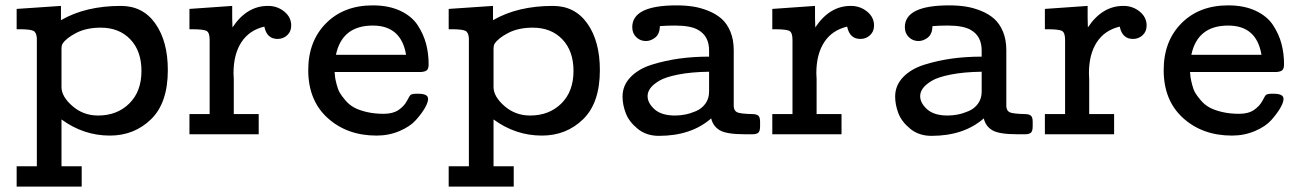

<svg xmlns="http://www.w3.org/2000/svg" viewBox="-20 -500 4834 715"><path d="M42 119.1H117.2V-356.9Q116.2 -378.9 104.5 -385Q92.8 -391.1 53.2 -391.1H42V-466.8L207 -478V-424.8Q298.8 -478 430.2 -478Q512.2 -478 558.6 -412.1Q605 -346.2 605 -238.8Q605 -116.7 542.5 -55.9Q480 4.9 389.2 4.9Q291 4.9 209 -55.2V119.1H284.2V194.8H42ZM209 -175.8Q209 -140.6 249.5 -105.2Q290 -69.8 345.2 -69.8Q416 -69.8 461.4 -114.5Q506.8 -159.2 506.8 -235.8Q506.8 -310.1 465.3 -353.5Q423.8 -397 355 -397Q301.8 -397 263.9 -377.4Q226.1 -357.9 212.9 -336.9Q209 -331.1 209 -315.9Z M685.5 0V-75.2H760.7V-352.1Q760.7 -377.9 749.8 -384.5Q738.8 -391.1 694.3 -391.1H685.5V-466.8L844.7 -478V-433.1L845.7 -397.9Q898.9 -478 977.5 -478H978.5Q1012.7 -478 1038.6 -457Q1064.5 -436 1064.5 -404.8Q1064.5 -382.8 1049.6 -368.9Q1034.7 -355 1013.7 -355Q973.6 -355 964.4 -400.9Q908.2 -387.7 878.9 -342.8Q849.6 -297.9 849.6 -227.1Q849.6 -224.1 850.1 -216.1Q850.6 -208 850.6 -205.1V-75.2H943.4V0Z M1127.9 -238.8Q1127.9 -346.7 1194.1 -413.3Q1260.3 -480 1368.2 -480Q1427.2 -480 1470.2 -460Q1513.2 -439.9 1535.2 -406.5Q1557.1 -373 1566.7 -336.9Q1576.2 -300.8 1576.2 -261.2Q1576.2 -244.1 1569.6 -238.5Q1563 -232.9 1548.3 -231.9H1226.1Q1227.1 -218.8 1228 -211.4Q1229 -204.1 1233.6 -185.5Q1238.3 -167 1245.1 -155Q1252 -143.1 1266.1 -126.5Q1280.3 -109.9 1298.3 -99.9Q1316.4 -89.8 1345.2 -83Q1374 -76.2 1409.2 -76.2Q1443.4 -76.2 1464.4 -90.6Q1485.4 -105 1495.8 -125Q1506.3 -145 1508.3 -146Q1514.2 -150.9 1529.3 -150.9H1538.1Q1574.2 -150.9 1574.2 -131.8Q1574.2 -118.7 1562.3 -97.9Q1550.3 -77.1 1528.8 -53Q1507.3 -28.8 1467.8 -12Q1428.2 4.9 1382.3 4.9Q1272.5 4.9 1200.2 -60.5Q1127.9 -126 1127.9 -238.8ZM1231 -295.9H1492.2Q1474.1 -404.8 1368.2 -404.8Q1253.9 -404.8 1231 -295.9Z M1650.9 119.1H1726.1V-356.9Q1725.1 -378.9 1713.4 -385Q1701.7 -391.1 1662.1 -391.1H1650.9V-466.8L1815.9 -478V-424.8Q1907.7 -478 2039.1 -478Q2121.1 -478 2167.5 -412.1Q2213.9 -346.2 2213.9 -238.8Q2213.9 -116.7 2151.4 -55.9Q2088.9 4.9 1998 4.9Q1899.9 4.9 1817.9 -55.2V119.1H1893.1V194.8H1650.9ZM1817.9 -175.8Q1817.9 -140.6 1858.4 -105.2Q1898.9 -69.8 1954.1 -69.8Q2024.9 -69.8 2070.3 -114.5Q2115.7 -159.2 2115.7 -235.8Q2115.7 -310.1 2074.2 -353.5Q2032.7 -397 1963.9 -397Q1910.6 -397 1872.8 -377.4Q1835 -357.9 1821.8 -336.9Q1817.9 -331.1 1817.9 -315.9Z M2298.3 -140.1Q2298.3 -182.1 2328.4 -213.1Q2358.4 -244.1 2408.4 -259.5Q2458.5 -274.9 2510.5 -282Q2562.5 -289.1 2620.6 -289.1V-312Q2620.6 -365.2 2580.6 -388.2Q2552.7 -404.8 2494.6 -404.8Q2493.2 -404.8 2491.2 -404.8Q2465.3 -404.8 2437.5 -402.8Q2436.5 -373 2419.9 -360.1Q2403.3 -347.2 2385.3 -347.2Q2364.3 -347.2 2349.4 -361.6Q2334.5 -376 2334.5 -398.9Q2334.5 -480 2499.5 -480Q2532.7 -480 2561 -475.6Q2589.4 -471.2 2617.9 -459.7Q2646.5 -448.2 2667 -430.2Q2687.5 -412.1 2700 -382.1Q2712.4 -352.1 2712.4 -313V-104Q2713.4 -86.9 2725.8 -81.5Q2738.3 -76.2 2781.2 -75.2Q2796.4 -75.2 2803.5 -69.6Q2810.5 -64 2810.5 -46.9V-29.8Q2810.5 -11.7 2804 -5.9Q2797.4 0 2781.2 0H2753.4Q2685.5 0 2660.4 -14.9Q2635.3 -29.8 2628.4 -59.1Q2554.2 5.9 2433.6 5.9Q2386.7 5.9 2354.5 -20.5Q2322.3 -46.9 2310.3 -78.6Q2298.3 -110.4 2298.3 -140.1ZM2391.6 -142.1Q2391.6 -116.2 2417.5 -93Q2443.4 -69.8 2493.7 -69.8Q2512.7 -69.8 2531.5 -73.5Q2550.3 -77.1 2571.8 -86.2Q2593.3 -95.2 2606.9 -114Q2620.6 -132.8 2620.6 -159.2V-232.9Q2553.7 -231.9 2505.6 -222.4Q2457.5 -212.9 2434.6 -199Q2411.6 -185.1 2401.6 -171.1Q2391.6 -157.2 2391.6 -142.1Z M2856 0V-75.2H2931.2V-352.1Q2931.2 -377.9 2920.2 -384.5Q2909.2 -391.1 2864.7 -391.1H2856V-466.8L3015.1 -478V-433.1L3016.1 -397.9Q3069.3 -478 3147.9 -478H3148.9Q3183.1 -478 3209 -457Q3234.9 -436 3234.9 -404.8Q3234.9 -382.8 3220 -368.9Q3205.1 -355 3184.1 -355Q3144 -355 3134.8 -400.9Q3078.6 -387.7 3049.3 -342.8Q3020 -297.9 3020 -227.1Q3020 -224.1 3020.5 -216.1Q3021 -208 3021 -205.1V-75.2H3113.8V0Z M3313.5 -140.1Q3313.5 -182.1 3343.5 -213.1Q3373.5 -244.1 3423.6 -259.5Q3473.6 -274.9 3525.6 -282Q3577.6 -289.1 3635.7 -289.1V-312Q3635.7 -365.2 3595.7 -388.2Q3567.9 -404.8 3509.8 -404.8Q3508.3 -404.8 3506.3 -404.8Q3480.5 -404.8 3452.6 -402.8Q3451.7 -373 3435.1 -360.1Q3418.5 -347.2 3400.4 -347.2Q3379.4 -347.2 3364.5 -361.6Q3349.6 -376 3349.6 -398.9Q3349.6 -480 3514.6 -480Q3547.9 -480 3576.2 -475.6Q3604.5 -471.2 3633.1 -459.7Q3661.6 -448.2 3682.1 -430.2Q3702.6 -412.1 3715.1 -382.1Q3727.5 -352.1 3727.5 -313V-104Q3728.5 -86.9 3741 -81.5Q3753.4 -76.2 3796.4 -75.2Q3811.5 -75.2 3818.6 -69.6Q3825.7 -64 3825.7 -46.9V-29.8Q3825.7 -11.7 3819.1 -5.9Q3812.5 0 3796.4 0H3768.6Q3700.7 0 3675.5 -14.9Q3650.4 -29.8 3643.6 -59.1Q3569.3 5.9 3448.7 5.9Q3401.9 5.9 3369.6 -20.5Q3337.4 -46.9 3325.4 -78.6Q3313.5 -110.4 3313.5 -140.1ZM3406.7 -142.1Q3406.7 -116.2 3432.6 -93Q3458.5 -69.8 3508.8 -69.8Q3527.8 -69.8 3546.6 -73.5Q3565.4 -77.1 3586.9 -86.2Q3608.4 -95.2 3622.1 -114Q3635.7 -132.8 3635.7 -159.2V-232.9Q3568.8 -231.9 3520.8 -222.4Q3472.7 -212.9 3449.7 -199Q3426.8 -185.1 3416.7 -171.1Q3406.7 -157.2 3406.7 -142.1Z M3871.1 0V-75.2H3946.3V-352.1Q3946.3 -377.9 3935.3 -384.5Q3924.3 -391.1 3879.9 -391.1H3871.1V-466.8L4030.3 -478V-433.1L4031.2 -397.9Q4084.5 -478 4163.1 -478H4164.1Q4198.2 -478 4224.1 -457Q4250 -436 4250 -404.8Q4250 -382.8 4235.1 -368.9Q4220.2 -355 4199.2 -355Q4159.2 -355 4149.9 -400.9Q4093.8 -387.7 4064.5 -342.8Q4035.2 -297.9 4035.2 -227.1Q4035.2 -224.1 4035.6 -216.1Q4036.1 -208 4036.1 -205.1V-75.2H4128.9V0Z M4313.5 -238.8Q4313.5 -346.7 4379.6 -413.3Q4445.8 -480 4553.7 -480Q4612.8 -480 4655.8 -460Q4698.7 -439.9 4720.7 -406.5Q4742.7 -373 4752.2 -336.9Q4761.7 -300.8 4761.7 -261.2Q4761.7 -244.1 4755.1 -238.5Q4748.5 -232.9 4733.9 -231.9H4411.6Q4412.6 -218.8 4413.6 -211.4Q4414.6 -204.1 4419.2 -185.5Q4423.8 -167 4430.7 -155Q4437.5 -143.1 4451.7 -126.5Q4465.8 -109.9 4483.9 -99.9Q4502 -89.8 4530.8 -83Q4559.6 -76.2 4594.7 -76.2Q4628.9 -76.2 4649.9 -90.6Q4670.9 -105 4681.4 -125Q4691.9 -145 4693.8 -146Q4699.7 -150.9 4714.8 -150.9H4723.6Q4759.8 -150.9 4759.8 -131.8Q4759.8 -118.7 4747.8 -97.9Q4735.8 -77.1 4714.4 -53Q4692.9 -28.8 4653.3 -12Q4613.8 4.9 4567.9 4.9Q4458 4.9 4385.7 -60.5Q4313.5 -126 4313.5 -238.8ZM4416.5 -295.9H4677.7Q4659.7 -404.8 4553.7 -404.8Q4439.5 -404.8 4416.5 -295.9Z"/></svg>

Font: CMU Concrete
Style: Bold
Weight: 700
Version: Version 0.7.0